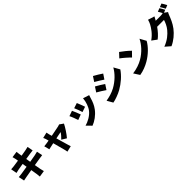

<svg xmlns="http://www.w3.org/2000/svg" viewBox="498 -2882 5004 5004"><g transform="rotate(-45 3000.0 -379.5)"><path d="M886 -441C857 -433 815 -423 776 -415C734 -407 659 -394 575 -380L554 -505L726 -532C758 -536 804 -543 830 -545L801 -703C773 -695 728 -685 695 -679C664 -673 601 -663 529 -651C523 -689 518 -718 516 -733C512 -758 509 -795 507 -815L335 -791C343 -766 350 -741 356 -711L371 -627C289 -614 217 -604 184 -600C153 -596 121 -594 86 -592L118 -427C152 -436 180 -443 216 -450C243 -455 314 -466 396 -480L417 -355C324 -340 238 -326 195 -320C161 -315 111 -309 83 -308L117 -148C140 -154 178 -161 223 -169C263 -177 348 -191 442 -207C455 -131 465 -67 470 -35C475 -5 477 31 481 70L656 43C647 8 638 -29 631 -60C625 -95 614 -158 600 -233C684 -247 759 -259 804 -266C842 -272 888 -280 918 -282Z M1685 -136C1756 -215 1859 -373 1902 -462L1797 -536C1782 -529 1760 -522 1740 -518C1698 -509 1571 -484 1451 -461L1430 -536C1424 -562 1417 -591 1413 -618L1254 -580C1266 -556 1278 -529 1285 -503C1291 -484 1298 -460 1305 -433C1263 -426 1231 -420 1217 -418C1182 -412 1153 -409 1120 -406L1158 -258C1190 -265 1262 -281 1342 -298C1376 -172 1412 -35 1428 23C1437 53 1444 90 1448 119L1610 80C1602 59 1587 7 1582 -10C1565 -66 1526 -201 1489 -329C1580 -348 1660 -364 1683 -368C1660 -325 1600 -257 1555 -215Z M2517 -604 2373 -557C2400 -501 2442 -383 2456 -333L2601 -383C2586 -430 2537 -560 2517 -604ZM2719 -577C2710 -453 2663 -317 2597 -234C2514 -129 2368 -53 2262 -26L2389 104C2509 58 2635 -29 2728 -151C2794 -237 2836 -339 2862 -435C2869 -459 2876 -483 2890 -522ZM2285 -550 2139 -498C2166 -450 2214 -319 2231 -265L2379 -320C2359 -378 2313 -494 2285 -550Z M3313 -805 3225 -671C3295 -632 3397 -567 3457 -527L3547 -661C3490 -700 3383 -767 3313 -805ZM3108 -98 3199 62C3285 48 3432 -4 3534 -61C3700 -156 3843 -281 3939 -422L3846 -588C3767 -444 3623 -303 3451 -208C3338 -147 3221 -117 3108 -98ZM3157 -575 3069 -441C3140 -403 3241 -337 3302 -295L3391 -431C3335 -470 3229 -537 3157 -575Z M4237 -766 4122 -643C4194 -592 4320 -482 4373 -424L4497 -551C4437 -615 4306 -719 4237 -766ZM4101 -112 4204 48C4330 28 4460 -24 4562 -84C4729 -182 4871 -321 4951 -463L4857 -634C4790 -493 4655 -338 4475 -234C4377 -177 4248 -132 4101 -112Z M5865 -693C5847 -728 5812 -793 5787 -830L5693 -792C5715 -760 5738 -715 5757 -678C5731 -670 5694 -666 5663 -666H5488C5501 -691 5521 -731 5545 -770L5364 -826C5355 -787 5334 -734 5318 -704C5275 -625 5192 -488 5039 -384L5176 -283C5259 -345 5339 -436 5403 -529H5655C5638 -466 5591 -356 5529 -284C5451 -191 5349 -98 5168 -28L5309 94C5453 30 5581 -80 5669 -195C5754 -306 5805 -434 5836 -517C5847 -547 5862 -577 5875 -599L5788 -661ZM5816 -840C5843 -802 5875 -743 5895 -702L5989 -742C5972 -776 5936 -840 5910 -878Z"/></g></svg>

Font: Noto Sans Korean Black
Style: Bold
Weight: 900
Designer: Ryoko NISHIZUKA (kana & ideographs); Paul D. Hunt (Latin, Greek & Cyrillic); Wenlong ZHANG (bopomofo); Sandoll Communica
Foundry: Adobe Systems Incorporated
Version: Version 1.000;PS 1;hotconv 1.0.78;makeotf.lib2.5.61930